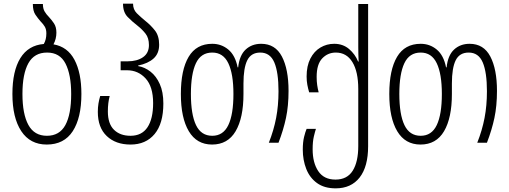

<svg xmlns="http://www.w3.org/2000/svg" viewBox="-20 -782 2791 1052"><path d="M273 -539Q350 -526 388 -454.5Q426 -383 426 -267Q426 -136 378.5 -63Q331 10 236 10Q145 10 96.5 -63.5Q48 -137 48 -267Q48 -393 91.5 -463.5Q135 -534 220 -541Q234 -565 234 -599Q234 -622 225 -636.5Q216 -651 203 -664Q188 -681 174 -701.5Q160 -722 160 -760H215Q215 -735 224.5 -719Q234 -703 248 -689Q263 -673 276 -653.5Q289 -634 289 -603Q289 -569 273 -539ZM237 -38Q306 -38 338 -96.5Q370 -155 370 -267Q370 -373 339 -433.5Q308 -494 238 -494Q168 -494 135.5 -435.5Q103 -377 103 -267Q103 -157 135.5 -97.5Q168 -38 237 -38Z M695 10Q614 10 565 -36.5Q516 -83 516 -169Q516 -194 519.5 -215Q523 -236 529 -256H581Q576 -237 573.5 -216.5Q571 -196 571 -171Q571 -104 604.5 -71Q638 -38 695 -38Q757 -38 788 -84.5Q819 -131 819 -217Q819 -307 778 -352Q737 -397 676 -397H641V-446H679Q731 -446 763.5 -468.5Q796 -491 796 -535Q796 -574 777.5 -597.5Q759 -621 735 -640Q705 -663 679.5 -689Q654 -715 654 -762H709Q709 -730 729.5 -709.5Q750 -689 777 -667Q805 -645 828.5 -615.5Q852 -586 852 -537Q852 -489 821.5 -461.5Q791 -434 737 -423V-420Q773 -414 804.5 -389.5Q836 -365 855.5 -321.5Q875 -278 875 -215Q875 -105 827 -47.5Q779 10 695 10Z M1142 10Q1058 10 1014.5 -63Q971 -136 971 -267Q971 -399 1013.5 -470.5Q1056 -542 1143 -542Q1193 -542 1231 -510.5Q1269 -479 1282 -413H1285Q1292 -479 1326 -510.5Q1360 -542 1411 -542Q1488 -542 1524.5 -472.5Q1561 -403 1561 -284Q1561 -202 1547 -136Q1533 -70 1506 0H1453Q1480 -68 1493 -136Q1506 -204 1506 -282Q1506 -386 1483 -440Q1460 -494 1406 -494Q1356 -494 1335 -452Q1314 -410 1314 -324V-267Q1314 -136 1271 -63Q1228 10 1142 10ZM1143 -38Q1203 -38 1231 -96.5Q1259 -155 1259 -267Q1259 -377 1231 -435.5Q1203 -494 1143 -494Q1081 -494 1053.5 -435.5Q1026 -377 1026 -267Q1026 -155 1054 -96.5Q1082 -38 1143 -38Z M1819 250Q1757 250 1717 221Q1677 192 1658 143.5Q1639 95 1639 38Q1639 -3 1646 -31.5Q1653 -60 1660 -76H1711Q1706 -61 1699.5 -33.5Q1693 -6 1693 36Q1693 110 1724 156Q1755 202 1818 202Q1882 202 1912.5 153.5Q1943 105 1943 18V-294Q1943 -389 1911 -441.5Q1879 -494 1820 -494Q1776 -494 1745.5 -462Q1715 -430 1715 -361Q1715 -336 1718 -315.5Q1721 -295 1726 -276H1674Q1668 -296 1664 -317Q1660 -338 1660 -363Q1660 -421 1680.5 -461Q1701 -501 1735.5 -521.5Q1770 -542 1811 -542Q1859 -542 1892.5 -513.5Q1926 -485 1942 -445H1945Q1944 -465 1943.5 -486Q1943 -507 1943 -524V-760H1997V19Q1997 131 1950.5 190.5Q1904 250 1819 250Z M2284 10Q2200 10 2156.5 -63Q2113 -136 2113 -267Q2113 -399 2155.5 -470.5Q2198 -542 2285 -542Q2335 -542 2373 -510.5Q2411 -479 2424 -413H2427Q2434 -479 2468 -510.5Q2502 -542 2553 -542Q2630 -542 2666.5 -472.5Q2703 -403 2703 -284Q2703 -202 2689 -136Q2675 -70 2648 0H2595Q2622 -68 2635 -136Q2648 -204 2648 -282Q2648 -386 2625 -440Q2602 -494 2548 -494Q2498 -494 2477 -452Q2456 -410 2456 -324V-267Q2456 -136 2413 -63Q2370 10 2284 10ZM2285 -38Q2345 -38 2373 -96.5Q2401 -155 2401 -267Q2401 -377 2373 -435.5Q2345 -494 2285 -494Q2223 -494 2195.5 -435.5Q2168 -377 2168 -267Q2168 -155 2196 -96.5Q2224 -38 2285 -38Z"/></svg>

Font: Noto Sans Georgian Condensed Light
Style: Regular
Weight: 300
Width: 3
Designer: Monotype Design Team, Akaki Razmadze
Foundry: Google LLC
Version: Version 2.005; ttfautohint (v1.8.4.7-5d5b)